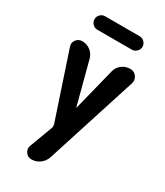

<svg xmlns="http://www.w3.org/2000/svg" viewBox="-226 -800 953 1110"><g transform="rotate(30 250.0 -245.0)"><path d="M413.1 -519.5Q439.5 -519.5 454.6 -498Q469.7 -476.6 461.9 -452.1L267.6 154.3Q257.8 183.6 232.9 201.7Q208 219.7 177.7 219.7Q152.3 219.7 138.2 198.7Q124 177.7 132.8 155.3L190.4 1Q193.4 -7.8 190.4 -21.5L45.9 -455.1Q37.1 -479.5 52.2 -499.5Q67.4 -519.5 92.8 -519.5Q123 -519.5 147 -501Q170.9 -482.4 178.7 -453.1L252.9 -170.9Q252.9 -169.9 253.9 -169.9Q254.9 -169.9 254.9 -170.9L325.2 -451.2Q332 -481.4 356.4 -500.5Q380.9 -519.5 413.1 -519.5ZM133.8 -710H364.3Q381.8 -710 395.5 -696.8Q409.2 -683.6 409.2 -665Q409.2 -646.5 395.5 -633.3Q381.8 -620.1 364.3 -620.1H133.8Q115.2 -620.1 102.1 -633.3Q88.9 -646.5 88.9 -665Q88.9 -683.6 102.1 -696.8Q115.2 -710 133.8 -710Z"/></g></svg>

Font: Rounded-X Mgen+ 1mn bold
Style: Bold
Weight: 700
Designer: [Source Han Sans]
Ryoko NISHIZUKA  (kana & ideographs); Paul D. Hunt (Latin, Greek & Cyrillic); Wenlong ZHANG  (bopomofo
Version: Version 1.059.20150602